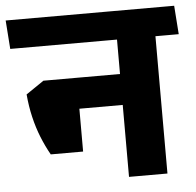

<svg xmlns="http://www.w3.org/2000/svg" viewBox="-74 -690 756 739"><g transform="rotate(-5 303.5 -320.5)"><path d="M543.5 -568H395V0H543.5ZM364.5 -530.5H633.5L625.5 -641H356.5ZM583.5 -530.5 575.5 -641H-25.5L-17.5 -530.5ZM454.5 -397.5H173.5V-278H454.5ZM102.5 -112.5H227.5V-397.5H99L30 -350.5Q34 -304 43.8 -262.5Q53.5 -221 68.5 -183.5Q83.5 -146 102.5 -112.5Z"/></g></svg>

Font: Anek Devanagari
Style: Bold
Weight: 700
Designer: Kailash Malviya (Devanagari) & Yesha Goshar (Latin)
Foundry: Ek Type
Version: Version 1.003